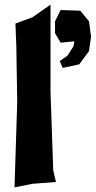

<svg xmlns="http://www.w3.org/2000/svg" viewBox="-20 -774 415 833"><path d="M243.2 -588.9 302.7 -594.7 298.8 -573.2 273.4 -533.2 239.3 -508.8 252 -479.5 290 -487.3 324.2 -495.1 366.2 -552.7 375 -614.3 366.2 -681.6 328.1 -727.5 243.2 -730.5 218.8 -681.6V-629.9ZM46.9 -671.9 50.8 -574.2 54.7 -332 43 39.1 121.1 23.4 222.7 15.6 210.9 -35.2 199.2 -375V-753.9L121.1 -699.2Z"/></svg>

Font: MaokenAssortedSans-TC
Style: Regular
Weight: 500
Version: Version 0.83